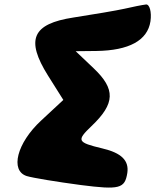

<svg xmlns="http://www.w3.org/2000/svg" viewBox="-20 -899 692 855"><path d="M534 -860C498 -852 397 -835 307 -821C124 -793 93 -723 194 -562L262 -454L163 -362C55 -262 24 -139 99 -115C125 -107 234 -89 340 -75C512 -53 536 -59 547 -129C555 -184 521 -218 436 -238C323 -265 320 -273 388 -338C493 -438 495 -502 397 -595L317 -671L409 -672C555 -674 637 -719 650 -804C656 -846 646 -881 630 -879C613 -877 568 -868 534 -860Z"/></svg>

Font: Hussar Skorodowane
Style: Ky
Weight: 700
Foundry: Cannot Into Space Fonts
Version: Version 0.892